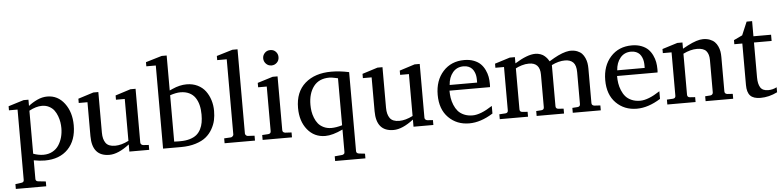

<svg xmlns="http://www.w3.org/2000/svg" viewBox="-52 -1024 6241 1530"><g transform="rotate(-5 3069.0 -259.5)"><path d="M424.8 -233.9Q424.8 -256.8 421.1 -280.5Q417.5 -304.2 407.7 -330.6Q397.9 -356.9 382.8 -377.2Q367.7 -397.5 342.5 -410.6Q317.4 -423.8 285.2 -423.8Q239.3 -423.8 183.1 -394V-49.8Q225.6 -34.2 264.2 -34.2Q304.7 -34.2 336.4 -51.3Q368.2 -68.4 387 -97.2Q405.8 -126 415.3 -160.6Q424.8 -195.3 424.8 -233.9ZM183.1 -432.1Q213.9 -457 253.7 -475.6Q293.5 -494.1 334 -494.1Q418.5 -494.1 471.7 -423.3Q524.9 -352.5 524.9 -248Q524.9 -127.4 457.3 -57.6Q389.6 12.2 272 12.2Q229.5 12.2 183.1 2.9V151.9Q183.1 170.9 205.1 172.9L264.2 179.2V217.8H21V179.2L68.8 172.9Q89.8 170.9 89.8 151.9V-411.1H21V-443.8L144 -481.9H183.1Z M743.2 -168.9Q743.2 -116.7 764.6 -86.4Q786.1 -56.2 839.8 -56.2Q889.2 -56.2 948.2 -85.9V-420.9H877.9V-455.1L1000 -494.1H1041V-64Q1041 -54.7 1047.6 -48.8Q1054.2 -43 1063 -42L1106.9 -39.1V0H948.2V-57.1Q858.4 12.2 788.1 12.2Q649.9 12.2 649.9 -149.9V-420.9H580.1V-455.1L703.1 -494.1H743.2Z M1648.9 -264.2Q1648.9 -225.1 1641.4 -189.9Q1633.8 -154.8 1613.5 -119.1Q1593.3 -83.5 1562 -57.9Q1530.8 -32.2 1479.2 -16.1Q1427.7 0 1361.8 0H1217.8V-665H1142.1V-698.2L1271 -736.8H1311V-457L1334 -467.3Q1393.6 -494.1 1448.7 -494.1Q1497.6 -494.1 1536.4 -475.1Q1575.2 -456.1 1599.4 -423.6Q1623.5 -391.1 1636.2 -350.3Q1648.9 -309.6 1648.9 -264.2ZM1546.9 -244.1Q1546.9 -286.1 1538.3 -320.1Q1529.8 -354 1512 -380.1Q1494.1 -406.2 1464.1 -420.7Q1434.1 -435.1 1394 -435.1Q1359.4 -435.1 1311 -418.9V-47.9Q1316.4 -47.4 1328.1 -47.4Q1333 -46.9 1343.8 -46.9H1359.9Q1403.3 -46.9 1436.5 -56.9Q1469.7 -66.9 1490.5 -84.2Q1511.2 -101.6 1524.2 -127.2Q1537.1 -152.8 1542 -180.9Q1546.9 -209 1546.9 -244.1Z M1763.2 -42Q1770.5 -42 1777.8 -49.1Q1785.2 -56.2 1785.2 -63V-665H1709V-698.2L1836.9 -736.8H1877.9V-63Q1877.9 -55.2 1885 -48.6Q1892.1 -42 1898.9 -42L1953.1 -39.1V0H1710V-39.1Z M2014.2 0V-39.1L2063 -42Q2084 -43.9 2084 -64V-420.9H2015.1V-456.1L2137.2 -494.1H2176.8V-64Q2176.8 -45.4 2197.8 -42L2249 -39.1V0ZM2075.2 -647Q2075.2 -671.4 2092.5 -689.7Q2109.9 -708 2137.2 -708Q2164.1 -708 2180.9 -689.9Q2197.8 -671.9 2197.8 -647Q2197.8 -619.6 2179.7 -602.3Q2161.6 -585 2137.2 -585Q2110.4 -585 2092.8 -603.5Q2075.2 -622.1 2075.2 -647Z M2418 -245.1Q2418 -218.8 2421.9 -193.4Q2425.8 -168 2436.5 -140.6Q2447.3 -113.3 2463.6 -93.3Q2480 -73.2 2507.3 -60.1Q2534.7 -46.9 2569.3 -46.9Q2606 -46.9 2655.3 -61V-437L2634.8 -441.4Q2605 -448.2 2586.4 -448.2Q2503.4 -448.2 2460.7 -392.1Q2418 -335.9 2418 -245.1ZM2317.4 -229Q2317.4 -356.4 2396 -425.3Q2474.6 -494.1 2606.4 -494.1Q2673.8 -494.1 2748 -478V153.8Q2748 171.4 2769 174.8L2817.4 180.2V217.8H2575.2V180.2L2634.3 174.8Q2640.6 174.3 2647.9 169.4Q2655.3 164.6 2655.3 153.8V-26.9Q2573.2 12.2 2515.1 12.2Q2426.8 12.2 2372.1 -55.4Q2317.4 -123 2317.4 -229Z M3016.1 -168.9Q3016.1 -116.7 3037.6 -86.4Q3059.1 -56.2 3112.8 -56.2Q3162.1 -56.2 3221.2 -85.9V-420.9H3150.9V-455.1L3272.9 -494.1H3314V-64Q3314 -54.7 3320.6 -48.8Q3327.1 -43 3335.9 -42L3379.9 -39.1V0H3221.2V-57.1Q3131.3 12.2 3061 12.2Q2922.9 12.2 2922.9 -149.9V-420.9H2853V-455.1L2976.1 -494.1H3016.1Z M3531.7 -261.2Q3531.7 -231 3536.1 -202.9Q3540.5 -174.8 3552.2 -146Q3564 -117.2 3582 -96.2Q3600.1 -75.2 3630.1 -62Q3660.2 -48.8 3698.7 -48.8Q3762.7 -48.8 3856.9 -110.8V-49.8Q3758.3 12.2 3667 12.2Q3566.9 12.2 3501 -54Q3435.1 -120.1 3435.1 -235.8Q3435.1 -350.6 3499.8 -422.4Q3564.5 -494.1 3669.9 -494.1Q3712.9 -494.1 3746.6 -481Q3780.3 -467.8 3800.5 -447.3Q3820.8 -426.8 3834 -398.9Q3847.2 -371.1 3852.1 -344.2Q3856.9 -317.4 3856.9 -289.1V-275.9Q3856.9 -270 3856 -261.2ZM3756.8 -328.1Q3756.8 -344.2 3754.4 -359.6Q3752 -375 3745.1 -390.9Q3738.3 -406.7 3727.5 -418.5Q3716.8 -430.2 3699.5 -437.5Q3682.1 -444.8 3659.7 -444.8Q3606 -444.8 3573.5 -405.8Q3541 -366.7 3537.1 -306.2H3756.8Z M4237.3 -494.1Q4260.3 -494.1 4280.3 -486.8Q4300.3 -479.5 4313.2 -467.5Q4326.2 -455.6 4334 -445.3Q4341.8 -435.1 4347.2 -424.8L4383.8 -446.3L4384.3 -446.8Q4458 -488.3 4509.3 -493.7Q4515.6 -494.1 4521 -494.1Q4550.8 -494.1 4574 -484.9Q4597.2 -475.6 4611.1 -460.7Q4625 -445.8 4634 -425.3Q4643.1 -404.8 4646.5 -384.3Q4649.9 -363.8 4649.9 -340.8V-64Q4649.9 -45.4 4670.9 -42L4719.2 -39.1V0H4495.1V-39.1L4537.1 -42Q4558.1 -43.9 4558.1 -64V-318.8Q4558.1 -374 4534.9 -397.5Q4511.7 -420.9 4469.2 -420.9Q4418 -420.9 4362.3 -393.1V-64Q4362.3 -43.9 4383.3 -42L4425.3 -39.1V0H4206.1V-39.1L4248 -42Q4269 -43.9 4269 -64V-325.2Q4269 -420.9 4181.2 -420.9Q4152.3 -420.9 4122.8 -411.9Q4093.3 -402.8 4074.2 -392.1V-64Q4074.2 -43.9 4095.2 -42L4137.2 -39.1V0H3911.1V-39.1L3960 -42Q3981 -43.9 3981 -64V-411.1H3912.1V-443.8L4033.2 -481.9H4074.2V-432.1Q4174.3 -494.1 4237.3 -494.1Z M4872.1 -261.2Q4872.1 -231 4876.5 -202.9Q4880.9 -174.8 4892.6 -146Q4904.3 -117.2 4922.4 -96.2Q4940.4 -75.2 4970.5 -62Q5000.5 -48.8 5039.1 -48.8Q5103 -48.8 5197.3 -110.8V-49.8Q5098.6 12.2 5007.3 12.2Q4907.2 12.2 4841.3 -54Q4775.4 -120.1 4775.4 -235.8Q4775.4 -350.6 4840.1 -422.4Q4904.8 -494.1 5010.3 -494.1Q5053.2 -494.1 5086.9 -481Q5120.6 -467.8 5140.9 -447.3Q5161.1 -426.8 5174.3 -398.9Q5187.5 -371.1 5192.4 -344.2Q5197.3 -317.4 5197.3 -289.1V-275.9Q5197.3 -270 5196.3 -261.2ZM5097.2 -328.1Q5097.2 -344.2 5094.7 -359.6Q5092.3 -375 5085.4 -390.9Q5078.6 -406.7 5067.9 -418.5Q5057.1 -430.2 5039.8 -437.5Q5022.5 -444.8 5000 -444.8Q4946.3 -444.8 4913.8 -405.8Q4881.3 -366.7 4877.4 -306.2H5097.2Z M5620.6 -324.2Q5620.6 -370.1 5599.4 -395.5Q5578.1 -420.9 5524.4 -420.9Q5473.1 -420.9 5414.6 -392.1V-64Q5414.6 -43.9 5435.5 -42L5477.5 -39.1V0H5251.5V-39.1L5300.3 -42Q5321.3 -43.9 5321.3 -64V-411.1H5251.5V-443.8L5373.5 -481.9H5414.6V-432.1L5457 -455.1Q5532.7 -494.1 5579.6 -494.1Q5610.4 -494.1 5634.3 -484.9Q5658.2 -475.6 5672.9 -460.9Q5687.5 -446.3 5697 -425.5Q5706.5 -404.8 5710 -384Q5713.4 -363.3 5713.4 -339.8V-64Q5713.4 -45.4 5734.4 -42L5778.3 -39.1V0H5557.6V-39.1L5599.6 -42Q5610.4 -43.5 5615.5 -50Q5620.6 -56.6 5620.6 -64Z M5982.4 -152.8Q5982.4 -101.1 6000 -72.5Q6017.6 -43.9 6062.5 -43.9Q6098.6 -43.9 6131.3 -61V-21Q6064 12.2 5996.6 12.2Q5939.5 12.2 5914.3 -14.9Q5889.2 -42 5889.2 -100.1V-432.1H5825.2V-464.8L5893.6 -497.1L5938.5 -603H5982.4V-481.9H6123.5V-432.1H5982.4Z"/></g></svg>

Font: TAML ThiruValluvar
Style: Regular
Weight: 400
Version: Version 0.271; dev 7ad24fM